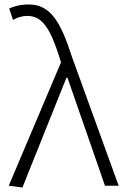

<svg xmlns="http://www.w3.org/2000/svg" viewBox="-20 -828 559 856"><path d="M80 8 276 -481H281L448 0H509L301 -574C252 -726 207 -808 109 -808C70 -808 42 -800 21 -790L38 -739C55 -749 76 -757 103 -757C171 -757 206 -694 244 -576L252 -550L19 0Z"/></svg>

Font: Noto Sans JP Light
Style: Regular
Weight: 300
Designer: Ryoko NISHIZUKA (kana & ideographs); Paul D. Hunt (Latin, Greek & Cyrillic); Wenlong ZHANG (bopomofo); Sandoll Communica
Foundry: Adobe Systems Incorporated
Version: Version 1.004;PS 1.004;hotconv 1.0.82;makeotf.lib2.5.63406